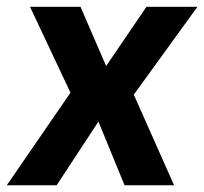

<svg xmlns="http://www.w3.org/2000/svg" viewBox="-50 -550 606 570"><path d="M39.1 -529.8H189L265.1 -354L384.8 -529.8H536.1L347.2 -269L466.8 0H319.8L242.2 -189L118.2 0H-29.8L159.2 -274.9Z"/></svg>

Font: Cooper Hewitt
Style: Semibold Italic
Weight: 710
Designer: Village Type and Design LLC
Foundry: Cooper Hewitt Smithsonian Design Museum
Version: 1.000